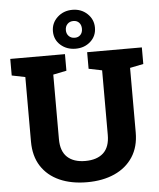

<svg xmlns="http://www.w3.org/2000/svg" viewBox="-62 -1006 888 1069"><g transform="rotate(-5 382.0 -471.5)"><path d="M381.8 10.3Q293.5 10.3 227.8 -19Q162.1 -48.3 125.7 -104.7Q89.4 -161.1 89.4 -242.2V-603L14.6 -618.2V-710.9H320.3V-618.2L245.6 -603V-242.2Q245.6 -174.8 281.2 -141.6Q316.9 -108.4 381.3 -108.4Q447.3 -108.4 482.9 -141.4Q518.6 -174.3 518.6 -242.2V-603L444.3 -618.2V-710.9H750V-618.2L674.8 -603V-242.2Q674.8 -161.6 637.9 -105.2Q601.1 -48.8 535.2 -19.3Q469.2 10.3 381.8 10.3ZM382.8 -735.8Q332.5 -735.8 298.6 -766.1Q264.6 -796.4 264.6 -843.3Q264.6 -889.6 298.8 -921.4Q333 -953.1 382.8 -953.1Q432.1 -953.1 465.8 -921.4Q499.5 -889.6 499.5 -843.3Q499.5 -796.4 465.8 -766.1Q432.1 -735.8 382.8 -735.8ZM382.8 -796.9Q402.8 -796.9 414.8 -809.6Q426.8 -822.3 426.8 -843.3Q426.8 -864.7 414.8 -877.7Q402.8 -890.6 382.8 -890.6Q362.8 -890.6 349.9 -877.7Q336.9 -864.7 336.9 -843.3Q336.9 -822.8 349.9 -809.8Q362.8 -796.9 382.8 -796.9Z"/></g></svg>

Font: Roboto Slab ExtraBold
Style: Regular
Weight: 800
Designer: Google
Version: Version 2.001; ttfautohint (v1.8.3)